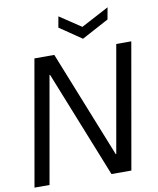

<svg xmlns="http://www.w3.org/2000/svg" viewBox="-97 -982 867 1056"><g transform="rotate(-10 336.5 -453.5)"><path d="M9 0 132 -700H243L481 -104H484L589 -700H673L550 0H439L201 -596H198L93 0ZM577 -907 565 -841 414 -760 291 -844 302 -905 422 -825Z"/></g></svg>

Font: DM Sans 36pt
Style: Italic
Weight: 400
Italic angle: -10°
Designer: Colophon Foundry, Jonny Pinhorn
Foundry: Colophon Foundry
Version: Version 4.004;gftools[0.9.30]